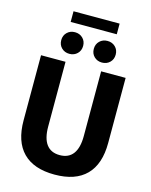

<svg xmlns="http://www.w3.org/2000/svg" viewBox="-147 -1116 958 1219"><g transform="rotate(15 332.0 -506.5)"><path d="M54 -272V-700H215V-274Q215 -197 244.5 -157.5Q274 -118 332 -118Q390 -118 419.5 -157.5Q449 -197 449 -274V-700H610V-272Q610 -133 539.5 -61.5Q469 10 332 10Q195 10 124.5 -61.5Q54 -133 54 -272ZM181 -1023H484V-953H181ZM153 -826Q153 -857 173.5 -877Q194 -897 225 -897Q256 -897 276.5 -877Q297 -857 297 -826Q297 -795 276.5 -775Q256 -755 225 -755Q194 -755 173.5 -775Q153 -795 153 -826ZM367 -826Q367 -857 387.5 -877Q408 -897 439 -897Q470 -897 490.5 -877Q511 -857 511 -826Q511 -795 490.5 -775Q470 -755 439 -755Q408 -755 387.5 -775Q367 -795 367 -826Z"/></g></svg>

Font: Sarabun ExtraBold
Style: Regular
Weight: 800
Version: Version 1.000; ttfautohint (v1.6)